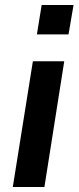

<svg xmlns="http://www.w3.org/2000/svg" viewBox="-20 -745 313 765"><path d="M127 -608 146 -725H273L253 -608ZM31 0 111 -501H236L157 0Z"/></svg>

Font: Nunito Sans 7pt Condensed
Style: Bold Italic
Weight: 700
Width: 3
Italic angle: -9°
Designer: Vernon Adams
Foundry: Vernon Adams
Version: Version 3.101;gftools[0.9.27]